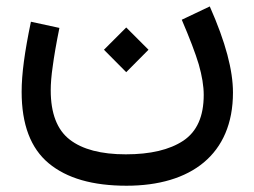

<svg xmlns="http://www.w3.org/2000/svg" viewBox="-20 -365 802 606"><path d="M378.4 -137.2 448.7 -208 378.4 -278.3 308.1 -208ZM553.7 -302.7C578.6 -244.6 596.7 -197.3 607.4 -161.6C617.7 -125.5 623 -93.3 623 -65.4C623 2.4 601.6 50.3 558.6 79.1C515.1 107.9 454.6 122.1 377 122.1C298.8 122.1 239.7 106.4 200.2 75.7C160.2 44.9 140.1 -7.3 140.1 -80.1C140.1 -101.1 142.1 -126.5 146.5 -156.2C150.4 -186 157.2 -226.1 167.5 -276.9L77.6 -296.4C57.6 -200.7 48.3 -131.3 48.3 -75.2C48.3 27.8 76.7 103 133.8 150.4C190.9 197.8 272.5 221.2 379.4 221.2C582 221.2 715.3 123 715.3 -72.8C715.3 -143.1 692.4 -231 642.1 -344.7Z"/></svg>

Font: Estedad Medium
Style: Regular
Weight: 500
Designer: Amin Abedi
Version: Version 7.3